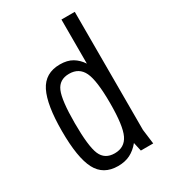

<svg xmlns="http://www.w3.org/2000/svg" viewBox="-183 -817 805 915"><g transform="rotate(-30 219.5 -360.0)"><path d="M306.4 -730V-487.4Q287.6 -516.2 260.4 -532.4Q233.2 -548.6 192.6 -548.6Q110.8 -548.6 76.7 -480.4Q42.6 -412.2 42.6 -268Q42.6 -122 77 -56Q111.4 10 192.2 10Q230.6 10 259.2 -4.4Q287.8 -18.8 311.4 -47.6L322 0H390L379.8 -80.4V-730ZM308.2 -268.8Q308.2 -145 285.6 -97.8Q263 -50.6 208.4 -50.6Q154 -50.6 134.3 -97Q114.6 -143.4 114.6 -270.6Q114.6 -395.4 134.3 -441.7Q154 -488 208.2 -488Q263 -488 285.6 -440.6Q308.2 -393.2 308.2 -268.8Z"/></g></svg>

Font: Secuela Light
Style: Regular
Weight: 300
Designer: Fernando Haro
Foundry: deFharo
Version: Version 1.708